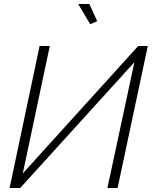

<svg xmlns="http://www.w3.org/2000/svg" viewBox="-20 -940 763 960"><path d="M28 0 178 -710H229L94 -73L671 -710H719L568 0H517L652 -629L81 0ZM371 -920H427L466 -834L431 -819Z"/></svg>

Font: Raleway Light
Style: Italic
Weight: 300
Italic angle: -12°
Designer: Matt McInerney, Pablo Impallari, Rodrigo Fuenzalida
Foundry: Matt McInerney, Pablo Impallari, Rodrigo Fuenzalida
Version: Version 4.026